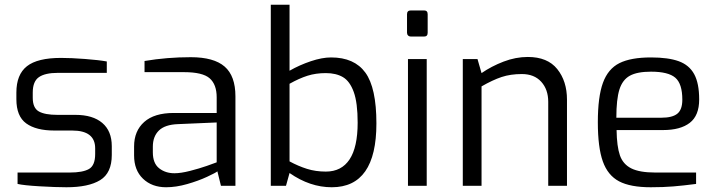

<svg xmlns="http://www.w3.org/2000/svg" viewBox="-20 -783 3023 809"><path d="M54 -8V-56H273Q329 -56 355 -71Q381 -86 381 -134V-158Q381 -233 284 -233H209Q132 -233 90.5 -263Q49 -293 49 -365V-393Q49 -469 93.5 -504Q138 -539 237 -539Q280 -539 338.5 -534.5Q397 -530 430 -524V-476H224Q170 -476 144 -458Q118 -440 118 -393V-371Q118 -328 143.5 -313.5Q169 -299 222 -299H298Q371 -299 411 -265Q451 -231 451 -167V-130Q451 -54 402 -24Q353 6 260 6Q215 6 147 2Q79 -2 54 -8Z M545 -128V-166Q545 -231 587.5 -269Q630 -307 712 -307H893V-373Q893 -427 863.5 -453Q834 -479 755 -479H589V-526Q683 -542 784 -542Q881 -542 926.5 -502.5Q972 -463 972 -377V0H911L896 -61Q889 -55 852.5 -38Q816 -21 769 -7.5Q722 6 680 6Q620 6 582.5 -30Q545 -66 545 -128ZM893 -99V-267L730 -260Q675 -258 649.5 -233Q624 -208 624 -165V-141Q624 -95 650.5 -74Q677 -53 715 -53Q742 -53 781 -63Q820 -73 851.5 -84Q883 -95 893 -99Z M1200 -54 1185 0H1121V-763H1200V-485Q1242 -509 1289.5 -525Q1337 -541 1375 -541Q1473 -541 1519.5 -477Q1566 -413 1566 -263Q1566 6 1378 6Q1286 6 1200 -54ZM1487 -266Q1487 -350 1470.5 -395.5Q1454 -441 1425 -458Q1396 -475 1353 -475Q1311 -475 1276 -464Q1241 -453 1200 -430V-103Q1237 -83 1273.5 -71.5Q1310 -60 1353 -60Q1419 -60 1453 -111.5Q1487 -163 1487 -266Z M1695 -645V-723Q1695 -739 1711 -739H1767Q1782 -739 1782 -723V-645Q1782 -629 1767 -629H1711Q1704 -629 1699.5 -633.5Q1695 -638 1695 -645ZM1699 -534H1778V0H1699Z M1930 -534H1992L2009 -475Q2051 -504 2102 -523.5Q2153 -543 2204 -543Q2287 -543 2328 -492Q2369 -441 2369 -363V0H2290V-354Q2290 -406 2260.5 -438.5Q2231 -471 2179 -471Q2131 -471 2093.5 -458.5Q2056 -446 2009 -419V0H1930Z M2499 -268Q2499 -375 2520.5 -434Q2542 -493 2590 -517Q2638 -541 2723 -541Q2796 -541 2840 -525Q2884 -509 2905 -470.5Q2926 -432 2926 -364Q2926 -296 2886.5 -265.5Q2847 -235 2774 -235H2578Q2579 -166 2592 -128.5Q2605 -91 2640 -73.5Q2675 -56 2741 -56H2913V-8Q2859 -1 2817 2.5Q2775 6 2722 6Q2636 6 2588.5 -19Q2541 -44 2520 -103Q2499 -162 2499 -268ZM2767 -287Q2813 -287 2834 -304Q2855 -321 2855 -363Q2855 -430 2825.5 -455.5Q2796 -481 2723 -481Q2665 -481 2634 -464Q2603 -447 2590 -406Q2577 -365 2577 -287Z"/></svg>

Font: Exo
Style: Regular
Weight: 400
Designer: Natanael Gama
Foundry: Natanael Gama
Version: Version 1.500; ttfautohint (v1.6)